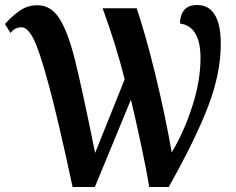

<svg xmlns="http://www.w3.org/2000/svg" viewBox="-20 -747 942 767"><path d="M66 -638Q39 -638 22 -615L0 -651Q28 -683 59 -704.5Q90 -726 130 -726Q184 -726 218 -672Q252 -618 280 -505.5Q308 -393 360 -136L478 -430Q445 -563 390 -714H526Q561 -611 600 -451.5Q639 -292 666 -138Q716 -222 748.5 -323.5Q781 -425 781 -515Q781 -642 699 -653Q699 -686 715.5 -706.5Q732 -727 768 -727Q814 -727 838 -688Q862 -649 862 -572Q862 -455 812 -323.5Q762 -192 654 0H576Q567 -59 543.5 -169Q520 -279 503 -349L359 0H270Q212 -271 174.5 -409Q137 -547 113.5 -592.5Q90 -638 66 -638Z"/></svg>

Font: Noto Serif NarrowSemiBold
Style: Regular
Weight: 600
Width: 4
Designer: Monotype Design Team
Foundry: Monotype Imaging Inc.
Version: Version 1.001